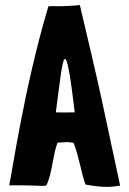

<svg xmlns="http://www.w3.org/2000/svg" viewBox="-20 -725 504 750"><path d="M158 0C159 0 160 -1 161 -1C184 -45 187 -126 205 -168C223 -168 230 -170 240 -170C246 -170 254 -169 267 -167C285 -128 298 -47 314 -4H315C341 1 369 5 397 5C415 5 433 3 449 0V-1L374 -351C360 -418 304 -653 292 -705C225 -699 200 -701 183 -701C178 -701 174 -701 169 -700C73 -380 24 -29 16 -2C17 -1 17 -1 18 -1C87 -2 126 1 145 1C151 1 155 1 158 0ZM198 -286C214 -401 222 -495 234 -495C243 -495 254 -438 272 -286C247 -286 221 -285 198 -286Z"/></svg>

Font: HEYCLAY
Style: Regular
Weight: 400
Designer: Marcelo Magalhaes
Foundry: Marcelo Magalhães
Version: Version 1.300;hotconv 1.0.109;makeotfexe 2.5.65596